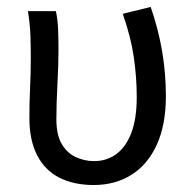

<svg xmlns="http://www.w3.org/2000/svg" viewBox="-20 -518 550 550"><path d="M248.8 12Q191 12 149.4 -9.4Q107.9 -30.8 86 -73.9Q64.2 -116.9 64.2 -180.5Q64.2 -223.9 66.2 -266.7Q68.2 -309.5 68.2 -352.6Q68.2 -382 67.2 -414.9Q66.1 -447.9 60 -486.1H140.1Q145.4 -461.1 146.5 -433Q147.5 -404.9 147.5 -372.7Q147.5 -331.8 144.5 -276.4Q141.5 -220.9 141.5 -175.6Q141.5 -132.2 156.6 -106.1Q171.7 -80.1 196.4 -68.3Q221.1 -56.5 250.1 -56.5Q285.1 -56.5 312.6 -76.2Q340 -95.9 355.9 -136.5Q371.7 -177.2 371.7 -240.3Q371.7 -296 363.3 -354.1Q354.9 -412.2 331.6 -478.5L411.6 -498.1Q433.6 -435 444.4 -371.4Q455.2 -307.8 455.2 -243Q455.2 -160.5 429.2 -103.5Q403.2 -46.5 356.6 -17.3Q309.9 12 248.8 12Z"/></svg>

Font: SourceSans3VF
Style: Regular
Weight: 200
Designer: Paul D. Hunt
Foundry: Adobe
Version: Version 3.052;hotconv 1.1.0;makeotfexe 2.6.0